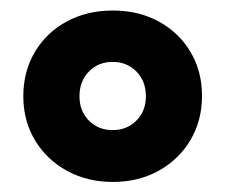

<svg xmlns="http://www.w3.org/2000/svg" viewBox="-20 -748 439 374"><path d="M199.7 -393.6Q149.9 -393.6 110.4 -415.3Q70.8 -437 48.1 -474.9Q25.4 -512.7 25.4 -560.5Q25.4 -608.9 47.9 -646.7Q70.3 -684.6 109.9 -706.1Q149.4 -727.5 199.7 -727.5Q250.5 -727.5 289.8 -705.8Q329.1 -684.1 351.3 -646.5Q373.5 -608.9 373.5 -561.5Q373.5 -513.2 351.1 -475.3Q328.6 -437.5 289.3 -415.5Q250 -393.6 199.7 -393.6ZM199.2 -494.6Q227.5 -494.6 245.8 -513.2Q264.2 -531.7 264.2 -560.5Q264.2 -589.8 245.8 -608.6Q227.5 -627.4 199.2 -627.4Q171.4 -627.4 153.1 -608.6Q134.8 -589.8 134.8 -560.5Q134.8 -531.7 153.1 -513.2Q171.4 -494.6 199.2 -494.6Z"/></svg>

Font: Reddit Sans ExtraBold
Style: Regular
Weight: 800
Designer: Stephen Hutchings
Foundry: Reddit
Version: Version 1.014; ttfautohint (v1.8.4.7-5d5b)